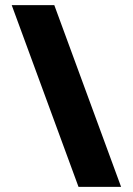

<svg xmlns="http://www.w3.org/2000/svg" viewBox="-20 -724 515 744"><path d="M449.2 0H284.2L25.4 -704.1H190.4Z"/></svg>

Font: Aclonica
Style: Regular
Weight: 400
Version: Version 1.001